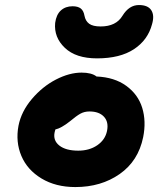

<svg xmlns="http://www.w3.org/2000/svg" viewBox="-20 -758 634 770"><path d="M369.1 -523.9Q284.2 -523.9 240 -566.2Q195.8 -608.4 201.2 -666Q205.6 -699.2 224.1 -716.1Q242.7 -732.9 271 -732.9Q292.5 -732.9 304 -723.9Q315.4 -714.8 318.8 -694.8Q322.8 -673.8 337.6 -662.8Q352.5 -651.9 383.8 -651.9Q445.3 -651.9 471.2 -694.8Q497.6 -737.8 537.1 -737.8Q573.2 -737.8 586.7 -717Q600.1 -696.3 589.8 -661.1Q573.2 -597.7 517.3 -560.8Q461.4 -523.9 369.1 -523.9ZM282.2 -7.8Q203.6 -7.8 146.5 -42.2Q89.4 -76.7 65.7 -132.8Q42 -189 54.2 -253.9Q65.4 -311 107.9 -361.1Q150.4 -411.1 204.3 -439Q258.3 -466.8 307.1 -466.8Q347.7 -466.8 367.2 -451.2Q439 -448.2 486.3 -413.8Q533.7 -379.4 550.3 -325.7Q566.9 -272 554.2 -208Q534.7 -112.3 460 -60.1Q385.3 -7.8 282.2 -7.8ZM199.2 -228Q191.9 -194.8 218 -174.3Q244.1 -153.8 293.9 -153.8Q338.4 -153.8 370.1 -175.5Q401.9 -197.3 409.2 -232.9Q416.5 -268.6 397 -289.8Q377.4 -311 338.9 -311Q318.4 -311 302.2 -302Q286.1 -293 259.8 -271Q225.1 -243.7 202.1 -238.8Q199.2 -230 199.2 -228Z"/></svg>

Font: Shantell Sans Irregular Bouncy
Style: Bold Italic
Weight: 700
Italic angle: -11.31°
Designer: Stephen Nixon, Anya Danilova, Shantell Martin
Foundry: Arrow Type
Version: Version 1.006;[9816181b4]